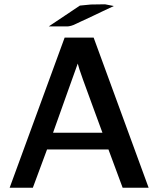

<svg xmlns="http://www.w3.org/2000/svg" viewBox="-20 -874 744 894"><path d="M207 -751 352 -848 403 -853Q414 -853 436 -853.5Q458 -854 469 -854L510 -846Q484 -834 458 -821.5Q432 -809 415 -801Q398 -793 382 -785.5Q366 -778 356 -773.5Q346 -769 337 -764.5Q328 -760 323 -758Q318 -756 313 -754.5Q308 -753 305 -752.5Q302 -752 299.5 -751.5Q297 -751 293 -751ZM25 0 281 -699H416L672 0H551L485 -178H199L133 0ZM227 -256H457Q445 -289 416 -367.5Q387 -446 366.5 -503Q346 -560 342 -578Q332 -550 294 -444Q256 -338 227 -256Z"/></svg>

Font: Coval
Style: Medium
Weight: 500
Foundry: Context Ltd
Version: Version 001.000